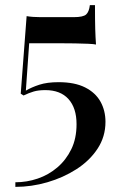

<svg xmlns="http://www.w3.org/2000/svg" viewBox="-20 -582 470 750"><path d="M351 -562Q351 -502 352 -468.5Q353 -435 355 -408Q347 -410 324.5 -411Q302 -412 273 -412.5Q244 -413 216 -413H94L81 -228Q103 -241 133.5 -251Q164 -261 209 -261Q272 -261 312.5 -240.5Q353 -220 372.5 -185Q392 -150 392 -106Q392 -48 361 -1Q330 46 278.5 79Q227 112 165 130Q103 148 40 148V130Q85 130 127.5 115.5Q170 101 204 72Q238 43 258.5 1Q279 -41 279 -97Q279 -160 247.5 -195Q216 -230 157 -230Q130 -230 111.5 -224.5Q93 -219 72 -209L61 -216L84 -519Q95 -517 109.5 -516Q124 -515 138 -515H268Q305 -515 316.5 -525.5Q328 -536 331 -562Z"/></svg>

Font: Playfair Display Medium
Style: Regular
Weight: 500
Designer: Claus Eggers Sørensen
Foundry: Claus Eggers Sørensen
Version: Version 1.203